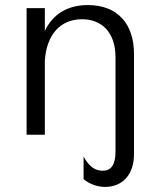

<svg xmlns="http://www.w3.org/2000/svg" viewBox="-20 -532 609 758"><path d="M304 -456C381 -456 436 -405 436 -306V67C436 119 418 142 386 142C362 142 335 133 310 86V175C335 197 370 206 394 206C464 206 509 157 509 77V-319C509 -439 443 -512 327 -512C243 -512 187 -473 157 -410V-500H85V0H157V-292C164 -398 220 -456 304 -456Z"/></svg>

Font: Absans
Style: Regular
Weight: 400
Designer: Valerio Monopoli
Version: Version 1.200;Glyphs 3.2 (3217)